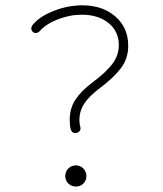

<svg xmlns="http://www.w3.org/2000/svg" viewBox="-20 -702 609 718"><path d="M101.1 -584.5Q95.2 -592.3 97.7 -600.1Q100.1 -607.9 105.5 -612.8Q131.3 -642.1 183.1 -662.1Q234.9 -682.1 288.1 -682.1Q363.3 -682.1 411.4 -640.4Q459.5 -598.6 459.5 -530.8Q459.5 -482.4 431.6 -446.3Q403.8 -410.2 353.5 -372.6Q313.5 -342.8 295.2 -314.7Q276.9 -286.6 276.9 -252.4Q276.9 -237.3 280.3 -227.1Q282.7 -218.8 278.1 -212.4Q273.4 -206.1 266.6 -205.1Q250 -201.7 244.6 -218.3Q240.7 -231 240.7 -253.4Q240.7 -296.9 262.2 -329.6Q283.7 -362.3 326.2 -394Q375.5 -430.7 399.9 -462.6Q424.3 -494.6 424.3 -533.2Q424.3 -585 385.7 -616Q347.2 -647 286.1 -647Q240.2 -647 195.6 -629.4Q150.9 -611.8 127.9 -585Q122.1 -579.1 114 -578.6Q106 -578.1 101.1 -584.5ZM303.2 -43.5Q303.2 -27.3 292 -15.9Q280.8 -4.4 263.7 -4.4Q247.6 -4.4 235.8 -15.6Q224.1 -26.9 224.1 -43.5Q224.1 -60.5 235.6 -72Q247.1 -83.5 263.7 -83.5Q280.8 -83.5 292 -71.5Q303.2 -59.6 303.2 -43.5Z"/></svg>

Font: Mikhak ExtraLight
Style: Regular
Weight: 200
Designer: Amin Abedi
Version: Version 3.3